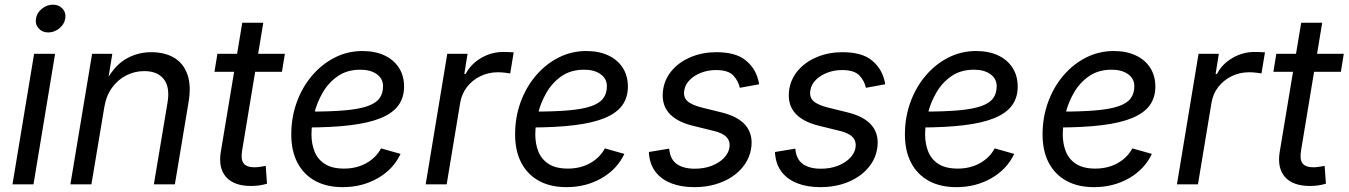

<svg xmlns="http://www.w3.org/2000/svg" viewBox="-20 -771 5640 803"><path d="M32.2 0 122.6 -545.9H210.4L120.1 0ZM181.6 -635.3Q156.7 -635.3 141.6 -652.3Q126.5 -669.4 130.4 -693.4Q134.3 -717.8 155.3 -734.6Q176.3 -751.5 201.2 -751.5Q226.6 -751.5 241.7 -734.6Q256.8 -717.8 252.9 -693.4Q249 -669.4 228 -652.3Q207 -635.3 181.6 -635.3Z M416.5 -324.2 362.3 0H274.4L365.2 -545.9H449.7L428.2 -413.6L415.5 -416.5Q452.1 -490.7 502 -521.7Q551.8 -552.7 612.8 -552.7Q669.4 -552.7 708.5 -529.3Q747.6 -505.9 763.9 -459.5Q780.3 -413.1 768.6 -343.8L711.4 0H623.5L680.7 -342.3Q691.4 -406.2 665 -439.9Q638.7 -473.6 583.5 -473.6Q543.5 -473.6 508.3 -455.8Q473.1 -438 448.7 -404.5Q424.3 -371.1 416.5 -324.2Z M1171.4 -545.9 1159.2 -470.7H877L889.2 -545.9ZM993.2 -675.8H1081.1L992.7 -141.6Q986.3 -104 999 -87.6Q1011.7 -71.3 1045.4 -71.3Q1053.7 -71.3 1066.9 -73.2Q1080.1 -75.2 1091.3 -77.1L1096.7 -2.9Q1083.5 1.5 1065.9 4.2Q1048.3 6.8 1030.3 6.8Q958.5 6.8 925.5 -30.8Q892.6 -68.4 903.3 -134.8Z M1413.6 11.7Q1346.2 11.7 1298.1 -14.6Q1250 -41 1224.1 -90.3Q1198.2 -139.6 1198.2 -208.5Q1198.2 -280.3 1221.2 -343.5Q1244.1 -406.7 1285.2 -454.8Q1326.2 -502.9 1380.1 -530.3Q1434.1 -557.6 1496.1 -557.6Q1548.8 -557.6 1587.9 -539.3Q1627 -521 1648.4 -487.5Q1669.9 -454.1 1669.9 -408.7Q1669.9 -362.8 1646.2 -330.3Q1622.6 -297.9 1572.8 -277.3Q1522.9 -256.8 1445.1 -247.3Q1367.2 -237.8 1259.3 -237.8L1271 -304.2Q1360.4 -304.2 1420.4 -309.3Q1480.5 -314.5 1515.9 -326.7Q1551.3 -338.9 1566.7 -359.4Q1582 -379.9 1582 -410.6Q1582 -441.9 1555.9 -460.7Q1529.8 -479.5 1487.3 -479.5Q1432.1 -479.5 1393.3 -452.9Q1354.5 -426.3 1330.1 -384.5Q1305.7 -342.8 1294.2 -296.1Q1282.7 -249.5 1282.7 -209Q1282.7 -168.9 1295.9 -136.5Q1309.1 -104 1339.1 -85Q1369.1 -65.9 1418.9 -65.9Q1471.2 -65.9 1512 -88.6Q1552.7 -111.3 1573.7 -150.4L1655.3 -127.4Q1625 -63 1559.8 -25.6Q1494.6 11.7 1413.6 11.7Z M1760.3 0 1850.6 -545.9H1935.5L1921.9 -461.9H1927.7Q1949.2 -503.4 1992.4 -528.6Q2035.6 -553.7 2084.5 -553.7Q2094.2 -553.7 2107.4 -553.2Q2120.6 -552.7 2128.4 -552.2L2113.8 -463.9Q2107.9 -464.8 2093 -466.8Q2078.1 -468.8 2062 -468.8Q2022.9 -468.8 1989.3 -452.4Q1955.6 -436 1933.3 -407.5Q1911.1 -378.9 1904.8 -341.8L1848.1 0Z M2349.6 11.7Q2282.2 11.7 2234.1 -14.6Q2186 -41 2160.2 -90.3Q2134.3 -139.6 2134.3 -208.5Q2134.3 -280.3 2157.2 -343.5Q2180.2 -406.7 2221.2 -454.8Q2262.2 -502.9 2316.2 -530.3Q2370.1 -557.6 2432.1 -557.6Q2484.9 -557.6 2523.9 -539.3Q2563 -521 2584.5 -487.5Q2606 -454.1 2606 -408.7Q2606 -362.8 2582.3 -330.3Q2558.6 -297.9 2508.8 -277.3Q2459 -256.8 2381.1 -247.3Q2303.2 -237.8 2195.3 -237.8L2207 -304.2Q2296.4 -304.2 2356.4 -309.3Q2416.5 -314.5 2451.9 -326.7Q2487.3 -338.9 2502.7 -359.4Q2518.1 -379.9 2518.1 -410.6Q2518.1 -441.9 2491.9 -460.7Q2465.8 -479.5 2423.3 -479.5Q2368.2 -479.5 2329.3 -452.9Q2290.5 -426.3 2266.1 -384.5Q2241.7 -342.8 2230.2 -296.1Q2218.8 -249.5 2218.8 -209Q2218.8 -168.9 2231.9 -136.5Q2245.1 -104 2275.1 -85Q2305.2 -65.9 2355 -65.9Q2407.2 -65.9 2448 -88.6Q2488.8 -111.3 2509.8 -150.4L2591.3 -127.4Q2561 -63 2495.8 -25.6Q2430.7 11.7 2349.6 11.7Z M2884.3 11.7Q2829.6 11.7 2788.8 -3.9Q2748 -19.5 2723.9 -49.3Q2699.7 -79.1 2694.8 -122.1Q2694.3 -125.5 2694.1 -128.7Q2693.8 -131.8 2693.8 -135.3L2778.8 -149.4Q2782.7 -104.5 2810.5 -85Q2838.4 -65.4 2885.7 -65.4Q2925.3 -65.4 2956.5 -77.6Q2987.8 -89.8 3007.3 -109.9Q3026.9 -129.9 3030.8 -153.8Q3034.7 -179.7 3019 -197Q3003.4 -214.4 2964.8 -223.6L2877.4 -245.1Q2806.2 -262.7 2775.1 -301.3Q2744.1 -339.8 2753.9 -399.4Q2761.7 -444.8 2793 -479.5Q2824.2 -514.2 2871.8 -533.4Q2919.4 -552.7 2976.1 -552.7Q3054.7 -552.7 3095.9 -520.8Q3137.2 -488.8 3150.4 -439Q3151.9 -434.1 3153.1 -429Q3154.3 -423.8 3154.8 -418.5L3074.2 -403.8Q3067.9 -433.1 3046.6 -455.6Q3025.4 -478 2974.6 -478Q2940.9 -478 2912.1 -466.8Q2883.3 -455.6 2864.5 -436.5Q2845.7 -417.5 2841.8 -393.1Q2836.9 -364.7 2855 -348.1Q2873 -331.5 2918.9 -320.3L2998 -300.8Q3069.3 -283.2 3100.1 -244.6Q3130.9 -206.1 3121.1 -147.9Q3115.2 -113.3 3095.2 -84Q3075.2 -54.7 3043.7 -33.2Q3012.2 -11.7 2971.7 0Q2931.2 11.7 2884.3 11.7Z M3411.6 11.7Q3356.9 11.7 3316.2 -3.9Q3275.4 -19.5 3251.2 -49.3Q3227.1 -79.1 3222.2 -122.1Q3221.7 -125.5 3221.4 -128.7Q3221.2 -131.8 3221.2 -135.3L3306.2 -149.4Q3310.1 -104.5 3337.9 -85Q3365.7 -65.4 3413.1 -65.4Q3452.6 -65.4 3483.9 -77.6Q3515.1 -89.8 3534.7 -109.9Q3554.2 -129.9 3558.1 -153.8Q3562 -179.7 3546.4 -197Q3530.8 -214.4 3492.2 -223.6L3404.8 -245.1Q3333.5 -262.7 3302.5 -301.3Q3271.5 -339.8 3281.2 -399.4Q3289.1 -444.8 3320.3 -479.5Q3351.6 -514.2 3399.2 -533.4Q3446.8 -552.7 3503.4 -552.7Q3582 -552.7 3623.3 -520.8Q3664.6 -488.8 3677.7 -439Q3679.2 -434.1 3680.4 -429Q3681.6 -423.8 3682.1 -418.5L3601.6 -403.8Q3595.2 -433.1 3574 -455.6Q3552.7 -478 3502 -478Q3468.3 -478 3439.5 -466.8Q3410.6 -455.6 3391.8 -436.5Q3373 -417.5 3369.1 -393.1Q3364.3 -364.7 3382.3 -348.1Q3400.4 -331.5 3446.3 -320.3L3525.4 -300.8Q3596.7 -283.2 3627.4 -244.6Q3658.2 -206.1 3648.4 -147.9Q3642.6 -113.3 3622.6 -84Q3602.5 -54.7 3571 -33.2Q3539.6 -11.7 3499 0Q3458.5 11.7 3411.6 11.7Z M3980 11.7Q3912.6 11.7 3864.5 -14.6Q3816.4 -41 3790.5 -90.3Q3764.6 -139.6 3764.6 -208.5Q3764.6 -280.3 3787.6 -343.5Q3810.5 -406.7 3851.6 -454.8Q3892.6 -502.9 3946.5 -530.3Q4000.5 -557.6 4062.5 -557.6Q4115.2 -557.6 4154.3 -539.3Q4193.4 -521 4214.8 -487.5Q4236.3 -454.1 4236.3 -408.7Q4236.3 -362.8 4212.6 -330.3Q4189 -297.9 4139.2 -277.3Q4089.4 -256.8 4011.5 -247.3Q3933.6 -237.8 3825.7 -237.8L3837.4 -304.2Q3926.8 -304.2 3986.8 -309.3Q4046.9 -314.5 4082.3 -326.7Q4117.7 -338.9 4133.1 -359.4Q4148.4 -379.9 4148.4 -410.6Q4148.4 -441.9 4122.3 -460.7Q4096.2 -479.5 4053.7 -479.5Q3998.5 -479.5 3959.7 -452.9Q3920.9 -426.3 3896.5 -384.5Q3872.1 -342.8 3860.6 -296.1Q3849.1 -249.5 3849.1 -209Q3849.1 -168.9 3862.3 -136.5Q3875.5 -104 3905.5 -85Q3935.5 -65.9 3985.4 -65.9Q4037.6 -65.9 4078.4 -88.6Q4119.1 -111.3 4140.1 -150.4L4221.7 -127.4Q4191.4 -63 4126.2 -25.6Q4061 11.7 3980 11.7Z M4555.7 11.7Q4488.3 11.7 4440.2 -14.6Q4392.1 -41 4366.2 -90.3Q4340.3 -139.6 4340.3 -208.5Q4340.3 -280.3 4363.3 -343.5Q4386.2 -406.7 4427.2 -454.8Q4468.3 -502.9 4522.2 -530.3Q4576.2 -557.6 4638.2 -557.6Q4690.9 -557.6 4730 -539.3Q4769 -521 4790.5 -487.5Q4812 -454.1 4812 -408.7Q4812 -362.8 4788.3 -330.3Q4764.6 -297.9 4714.8 -277.3Q4665 -256.8 4587.2 -247.3Q4509.3 -237.8 4401.4 -237.8L4413.1 -304.2Q4502.4 -304.2 4562.5 -309.3Q4622.6 -314.5 4658 -326.7Q4693.4 -338.9 4708.7 -359.4Q4724.1 -379.9 4724.1 -410.6Q4724.1 -441.9 4698 -460.7Q4671.9 -479.5 4629.4 -479.5Q4574.2 -479.5 4535.4 -452.9Q4496.6 -426.3 4472.2 -384.5Q4447.8 -342.8 4436.3 -296.1Q4424.8 -249.5 4424.8 -209Q4424.8 -168.9 4438 -136.5Q4451.2 -104 4481.2 -85Q4511.2 -65.9 4561 -65.9Q4613.3 -65.9 4654.1 -88.6Q4694.8 -111.3 4715.8 -150.4L4797.4 -127.4Q4767.1 -63 4701.9 -25.6Q4636.7 11.7 4555.7 11.7Z M4902.3 0 4992.7 -545.9H5077.6L5064 -461.9H5069.8Q5091.3 -503.4 5134.5 -528.6Q5177.7 -553.7 5226.6 -553.7Q5236.3 -553.7 5249.5 -553.2Q5262.7 -552.7 5270.5 -552.2L5255.9 -463.9Q5250 -464.8 5235.1 -466.8Q5220.2 -468.8 5204.1 -468.8Q5165 -468.8 5131.3 -452.4Q5097.7 -436 5075.4 -407.5Q5053.2 -378.9 5046.9 -341.8L4990.2 0Z M5600.1 -545.9 5587.9 -470.7H5305.7L5317.9 -545.9ZM5421.9 -675.8H5509.8L5421.4 -141.6Q5415 -104 5427.7 -87.6Q5440.4 -71.3 5474.1 -71.3Q5482.4 -71.3 5495.6 -73.2Q5508.8 -75.2 5520 -77.1L5525.4 -2.9Q5512.2 1.5 5494.6 4.2Q5477.1 6.8 5459 6.8Q5387.2 6.8 5354.2 -30.8Q5321.3 -68.4 5332 -134.8Z"/></svg>

Font: Inter
Style: Italic
Weight: 400
Italic angle: -9.3988°
Designer: Rasmus Andersson
Foundry: rsms
Version: Version 4.001;git-66647c0bb